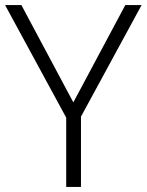

<svg xmlns="http://www.w3.org/2000/svg" viewBox="-20 -734 576 754"><path d="M268 -332 64 -714H0L240 -272V0H298V-276L536 -714H472Z"/></svg>

Font: Noto Sans Malayalam Light
Style: Regular
Weight: 300
Designer: Jelle Bosma - Monotype Design Team
Foundry: Monotype Imaging Inc.
Version: Version 2.104